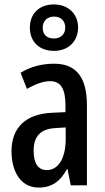

<svg xmlns="http://www.w3.org/2000/svg" viewBox="-20 -838 474 868"><path d="M224 -608C290 -608 333 -652 333 -714C333 -776 287 -818 224 -818C157 -818 115 -776 115 -713C115 -650 157 -608 224 -608ZM224 -664C190 -664 173 -683 173 -713C173 -743 194 -763 224 -763C256 -763 275 -743 275 -713C275 -683 254 -664 224 -664ZM225 -550C168 -550 117 -536 73 -509L102 -436C142 -459 176 -471 207 -471C255 -471 276 -436 276 -361V-331L212 -328C97 -322 32 -262 32 -154C32 -68 70 10 155 10C214 10 253 -18 283 -74H285L300 0H373V-362C373 -484 328 -550 225 -550ZM232 -259 277 -262V-209C277 -122 243 -69 192 -69C154 -69 132 -97 132 -157C132 -222 164 -256 232 -259Z"/></svg>

Font: Noto Sans Bengali ExtraCondensed Medium
Style: Regular
Weight: 500
Width: 2
Designer: Joana Ranito - Universal Thirst; Jelle Bosma - Monotype Design Team
Foundry: Universal Thirst ehf.
Version: Version 3.000